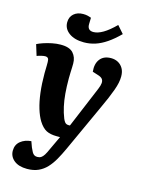

<svg xmlns="http://www.w3.org/2000/svg" viewBox="-141 -816 848 1128"><g transform="rotate(15 283.5 -251.5)"><path d="M331 57Q314 94 296 125.8Q278 157.5 256 181Q234 204.5 205 217.5Q176 230.5 137 230.5Q86 230.5 57.5 207.2Q29 184 29 148.5Q29 112 55 90.7Q81 69.5 120 66.5L132.5 101Q139.5 117.5 145.3 127.5Q151 137.5 158.5 142.2Q166 147 177 147Q190.5 147 200 141Q209.5 135 218.3 121Q227 107 237 84L276.5 0H256.5Q217.5 0 192.7 -12.7Q168 -25.5 146.5 -59.5Q129.5 -87 117 -128Q104.5 -169 98 -222.2Q91.5 -275.5 91.5 -339.5Q91.5 -350.5 92 -362Q92.5 -373.5 92.5 -385.5Q92.5 -397.5 92.5 -407.5Q92.5 -424 87 -430.2Q81.5 -436.5 69.5 -436.5Q62 -436.5 47.2 -433.2Q32.5 -430 20 -425L-0.5 -491.5Q14 -499 37.5 -507Q61 -515 88.5 -520.5Q116 -526 141.5 -526Q194 -526 216.8 -501Q239.5 -476 239.5 -437.5Q239.5 -425.5 239 -412.3Q238.5 -399 237.8 -383.2Q237 -367.5 237 -346.5Q237 -296.5 240.5 -255.3Q244 -214 251.8 -178.8Q259.5 -143.5 272.5 -111Q278 -98.5 283 -92Q288 -85.5 293.8 -83.3Q299.5 -81 306 -81H315L420 -332Q429.5 -354.5 430.8 -369.7Q432 -385 424.3 -394.7Q416.5 -404.5 396 -410.5L363 -421Q358 -469 380.3 -497.5Q402.5 -526 447 -526Q470.5 -526 489.5 -515.8Q508.5 -505.5 520 -485.8Q531.5 -466 531.5 -437Q531.5 -418.5 527.3 -397.7Q523 -377 514 -352Q505 -327 492 -296.2Q479 -265.5 460.5 -226ZM267 -574Q210.5 -574 176.5 -598.7Q142.5 -623.5 142.5 -662.5Q142.5 -695.5 164.5 -714.8Q186.5 -734 221.5 -734Q238 -734 249.3 -731Q260.5 -728 270.5 -724.5L269.5 -688.5Q268.5 -667.5 277.5 -657.3Q286.5 -647 305.5 -647Q331.5 -647 364 -666Q396.5 -685 436.5 -725L476 -680Q439 -643 404.5 -619.5Q370 -596 336.5 -585Q303 -574 267 -574Z"/></g></svg>

Font: Literata
Style: Italic
Weight: 400
Italic angle: -2°
Designer: Latin by Veronika Burian and Jose Scaglione. Greek by Irene Vlachou. Cyrillic by Vera Evstafieva
Foundry: TypeTogether
Version: Version 3.103;gftools[0.9.29]